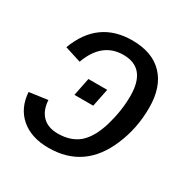

<svg xmlns="http://www.w3.org/2000/svg" viewBox="-131 -654 762 779"><g transform="rotate(30 250.0 -264.0)"><path d="M267 -229H179L196 -313H284ZM271 -469Q171 -469 130 -356L54 -380Q113 -538 273 -538Q367 -538 417.5 -485Q468 -432 468 -335Q468 -238 432 -154Q363 10 195 10Q114 10 65.5 -31.5Q17 -73 12 -146L98 -158Q101 -110 127 -84.5Q153 -59 198 -59Q260 -59 298 -92Q336 -126 357 -197Q378 -269 378 -338Q378 -469 271 -469Z"/></g></svg>

Font: Libra Sans
Style: Italic
Weight: 400
Italic angle: -12°
Foundry: Context Ltd
Version: Version 1.002